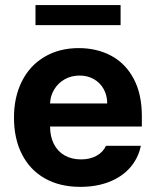

<svg xmlns="http://www.w3.org/2000/svg" viewBox="-20 -727 614 758"><path d="M35.2 -262.7Q35.2 -344.2 66.7 -406.5Q98.1 -468.8 156.2 -502.9Q214.4 -537.1 291 -537.1Q362.3 -537.1 418.7 -507.1Q475.1 -477.1 507.6 -416.5Q540 -356 540 -268.6V-227.5H177.7Q177.7 -188 192.6 -158.7Q207.5 -129.4 235.1 -113.5Q262.7 -97.7 299.8 -97.7Q335.4 -97.7 361.3 -112.1Q387.2 -126.5 398.4 -151.4H536.1Q525.9 -102.5 494.1 -65.9Q462.4 -29.3 411.9 -9.3Q361.3 10.7 296.9 10.7Q216.3 10.7 157.5 -22.5Q98.6 -55.7 66.9 -117.4Q35.2 -179.2 35.2 -262.7ZM403.3 -318.4Q403.3 -350.1 389.4 -375.2Q375.5 -400.4 350.6 -414.6Q325.7 -428.7 293.9 -428.7Q261.7 -428.7 235.6 -414.1Q209.5 -399.4 194.1 -374Q178.7 -348.6 177.7 -318.4ZM456.1 -627.9H120.1V-707H456.1Z"/></svg>

Font: WEMIX Pretendard
Style: Bold
Weight: 700
Designer: Base glyphs from Inter by Rasmus Andersson; Hangeul glyphs from Noto Sans CJK(Source Han Sans) by Jang Soo-young and Kan
Foundry: Kil Hyung-jin
Version: Version 1.000